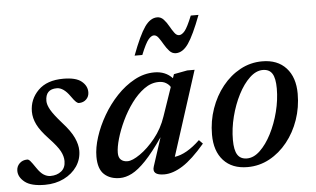

<svg xmlns="http://www.w3.org/2000/svg" viewBox="-50 -744 1364 830"><g transform="rotate(-5 632.0 -328.5)"><path d="M46 -104.5Q52 -104.5 59 -96.5Q66 -88.5 81.5 -65.5Q97 -42.5 111.2 -33.8Q125.5 -25 140 -25Q168.5 -25 187.2 -40Q206 -55 206 -84Q206 -105 194.2 -127.2Q182.5 -149.5 147 -187Q111.5 -224.5 97.8 -252.8Q84 -281 84 -309Q84 -362.5 122.2 -400.8Q160.5 -439 231.5 -439Q286 -439 310.2 -419.2Q334.5 -399.5 334.5 -372Q334.5 -353 322 -340.8Q309.5 -328.5 290 -328.5Q285 -328.5 278 -334.5Q271 -340.5 257 -360.5Q229 -400.5 200 -400.5Q150.5 -400.5 150.5 -349.5Q150.5 -333 163.2 -310.5Q176 -288 210.5 -249Q245.5 -210.5 259.5 -180Q273.5 -149.5 273.5 -123.5Q273.5 -86 252.8 -55.5Q232 -25 195.5 -7Q159 11 113 11Q53.5 11 26.2 -10.5Q-1 -32 -1 -59.5Q-1 -78.5 12.2 -91.5Q25.5 -104.5 46 -104.5Z M588.5 -27.5 628.5 -150.5Q585 -87.5 551.8 -52.8Q518.5 -18 491.2 -4Q464 10 438.5 10Q396 10 370.5 -13.8Q345 -37.5 345 -90.5Q345 -129.5 359.8 -175.5Q374.5 -221.5 400.8 -266.8Q427 -312 462.2 -349.2Q497.5 -386.5 539.2 -409.2Q581 -432 626 -432Q674 -432 704 -400L710 -417L768.5 -428H800.5L682.5 -60.5Q734 -67.5 792.5 -123.5L808.5 -107Q754 -43 711.2 -16Q668.5 11 631 11Q575.5 11 588.5 -27.5ZM438.5 -99Q438.5 -78.5 449.2 -69Q460 -59.5 477.5 -59.5Q498.5 -59.5 532.2 -82.8Q566 -106 598.8 -146.5Q631.5 -187 649 -239L691.5 -363Q685.5 -373.5 672.8 -381.2Q660 -389 641.5 -389Q608 -389 578 -367.2Q548 -345.5 522.5 -310.8Q497 -276 478.2 -236.2Q459.5 -196.5 449 -160Q438.5 -123.5 438.5 -99ZM838 -663Q805.5 -577 781 -541.8Q756.5 -506.5 726.5 -506.5Q710.5 -506.5 698.8 -519.2Q687 -532 677.2 -549Q667.5 -566 658.2 -578.8Q649 -591.5 638 -591.5Q626.5 -591.5 613.8 -576.2Q601 -561 581 -511.5H547.5Q580 -598 604.5 -633Q629 -668 659 -668Q675 -668 686.8 -655.2Q698.5 -642.5 708 -625.5Q717.5 -608.5 726.8 -595.8Q736 -583 747 -583Q759 -583 771.8 -598.2Q784.5 -613.5 804.5 -663Z M1094.5 -439Q1161 -439 1198.2 -398.2Q1235.5 -357.5 1235.5 -286Q1235.5 -227 1217 -173.5Q1198.5 -120 1165.2 -78.5Q1132 -37 1087.8 -13Q1043.5 11 992.5 11Q925.5 11 888.2 -29.8Q851 -70.5 851 -142Q851 -201 869.8 -254.5Q888.5 -308 921.8 -349.5Q955 -391 999.2 -415Q1043.5 -439 1094.5 -439ZM993 -26.5Q1022.5 -26.5 1050 -52.8Q1077.5 -79 1099.5 -122Q1121.5 -165 1134.5 -216Q1147.5 -267 1147.5 -316.5Q1147.5 -361 1134.8 -381.2Q1122 -401.5 1094 -401.5Q1064.5 -401.5 1036.8 -375.2Q1009 -349 987 -306Q965 -263 952 -212Q939 -161 939 -111.5Q939 -67 952 -46.8Q965 -26.5 993 -26.5Z"/></g></svg>

Font: Newsreader Text Medium
Style: Italic
Weight: 500
Italic angle: -17°
Designer: Hugues Gentile
Foundry: Production Type
Version: Version 1.001